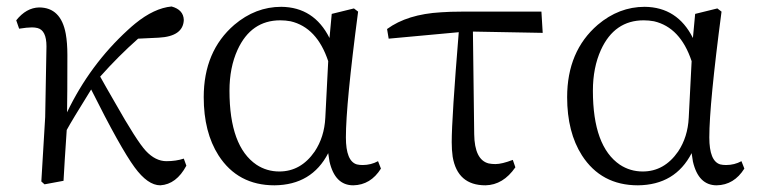

<svg xmlns="http://www.w3.org/2000/svg" viewBox="-20 -549 2299 583"><path d="M538.1 -67.4 545.9 -45.9Q515.6 10.7 466.8 13.7Q428.7 13.7 388.7 -41Q345.7 -99.6 256.8 -277.3Q197.3 -181.6 182.6 -154.3Q180.7 -125 176.8 -66.4Q173.8 -20.5 172.9 0L115.2 10.7L105.5 2L117.2 -193.4L121.1 -408.2Q121.1 -457 93.8 -463.9Q85.9 -465.8 77.1 -465.8Q62.5 -465.8 38.1 -461.9L29.3 -487.3Q59.6 -525.4 98.6 -526.4Q165 -526.4 179.7 -446.3Q184.6 -418.9 184.6 -381.8Q184.6 -258.8 183.6 -208Q252.9 -352.5 368.2 -458Q379.9 -468.8 390.6 -477.5Q448.2 -524.4 501 -529.3Q537.1 -519.5 538.1 -488.3Q536.1 -438.5 461.9 -434.6L399.4 -431.6Q339.8 -378.9 284.2 -316.4Q299.8 -288.1 328.1 -239.3Q395.5 -120.1 422.9 -90.8Q452.1 -59.6 485.4 -59.6Q514.6 -59.6 538.1 -67.4Z M967.8 -191.4 976.6 -363.3Q942.4 -465.8 862.3 -484.4Q846.7 -487.3 831.1 -487.3Q742.2 -487.3 701.2 -397.5Q676.8 -343.8 676.8 -273.4Q676.8 -104.5 758.8 -48.8Q790 -28.3 828.1 -28.3Q893.6 -28.3 935.5 -88.9Q964.8 -132.8 967.8 -191.4ZM1127.9 -59.6 1136.7 -37.1Q1105.5 12.7 1052.7 13.7Q997.1 13.7 980.5 -58.6Q978.5 -70.3 976.6 -84Q926.8 12.7 813.5 13.7Q702.1 13.7 643.6 -77.1Q598.6 -147.5 598.6 -253.9Q598.6 -393.6 691.4 -473.6Q755.9 -528.3 834 -528.3Q933.6 -527.3 980.5 -433.6L987.3 -506.8L1054.7 -523.4L1067.4 -513.7Q1030.3 -232.4 1030.3 -131.8Q1030.3 -59.6 1063.5 -49.8Q1071.3 -47.9 1081.1 -47.9Q1106.4 -47.9 1127.9 -59.6Z M1416 -453.1 1419.9 -141.6Q1420.9 -63.5 1463.9 -52.7Q1473.6 -50.8 1484.4 -50.8Q1503.9 -50.8 1537.1 -63.5L1544.9 -41Q1507.8 12.7 1454.1 13.7Q1369.1 13.7 1354.5 -73.2Q1351.6 -93.8 1351.6 -117.2Q1351.6 -189.5 1373 -451.2L1160.2 -431.6L1155.3 -460.9Q1216.8 -505.9 1319.3 -511.7Q1346.7 -513.7 1381.8 -513.7H1624L1627.9 -449.2Z M2071.3 -191.4 2080.1 -363.3Q2045.9 -465.8 1965.8 -484.4Q1950.2 -487.3 1934.6 -487.3Q1845.7 -487.3 1804.7 -397.5Q1780.3 -343.8 1780.3 -273.4Q1780.3 -104.5 1862.3 -48.8Q1893.6 -28.3 1931.6 -28.3Q1997.1 -28.3 2039.1 -88.9Q2068.4 -132.8 2071.3 -191.4ZM2231.4 -59.6 2240.2 -37.1Q2209 12.7 2156.2 13.7Q2100.6 13.7 2084 -58.6Q2082 -70.3 2080.1 -84Q2030.3 12.7 1917 13.7Q1805.7 13.7 1747.1 -77.1Q1702.1 -147.5 1702.1 -253.9Q1702.1 -393.6 1794.9 -473.6Q1859.4 -528.3 1937.5 -528.3Q2037.1 -527.3 2084 -433.6L2090.8 -506.8L2158.2 -523.4L2170.9 -513.7Q2133.8 -232.4 2133.8 -131.8Q2133.8 -59.6 2167 -49.8Q2174.8 -47.9 2184.6 -47.9Q2210 -47.9 2231.4 -59.6Z"/></svg>

Font: GenYoMin JP Regular
Style: Regular
Weight: 400
Version: Version 1.001;PS 1;hotconv 16.6.51;makeotf.lib2.5.65220 DEVE